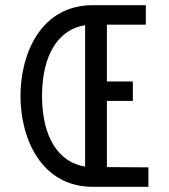

<svg xmlns="http://www.w3.org/2000/svg" viewBox="-20 -720 650 740"><path d="M392 -76V-331H492V-406H392V-625H542V-700H336C139 -699 59 -516 59 -350C59 -184 140 -1 336 0H552V-75ZM142 -350C142 -510 206 -607 308 -623V-78C206 -94 142 -191 142 -350Z"/></svg>

Font: Necto Mono
Style: Regular
Weight: 400
Designer: Marco Condello
Foundry: Collletttivo
Version: Version 1.300;Glyphs 3.2 (3217)